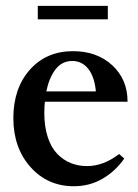

<svg xmlns="http://www.w3.org/2000/svg" viewBox="-20 -629 474 660"><path d="M109.9 -562.5V-608.9H350.6V-562.5ZM233.9 11.2Q143.6 11.2 84.7 -54.9Q25.9 -121.1 25.9 -222.7Q25.9 -325.2 82.5 -389.2Q139.2 -453.1 231 -453.1Q313.5 -453.1 366 -404.5Q418.5 -356 418.5 -279.3H134.3Q132.3 -262.2 132.3 -240.7Q132.3 -193.4 144.3 -157.2Q156.2 -121.1 177 -99.9Q197.8 -78.6 223.4 -68.4Q249 -58.1 279.3 -58.1Q335.4 -58.1 389.6 -99.6L407.2 -84Q376 -39.6 331.8 -14.2Q287.6 11.2 233.9 11.2ZM228.5 -419.4Q192.9 -419.4 170.9 -390.6Q148.9 -361.8 139.2 -314.9H309.6Q304.7 -365.7 283.2 -392.6Q261.7 -419.4 228.5 -419.4Z"/></svg>

Font: Elstob 10pt SemiBold
Style: Regular
Weight: 600
Designer: Peter S. Baker
Version: Version 1.015